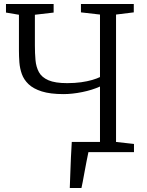

<svg xmlns="http://www.w3.org/2000/svg" viewBox="-20 -763 738 963"><path d="M330 180Q331.5 141.5 332.8 103.2Q334 65 335.8 26Q337.5 -13 340 -51H481.5V-329Q443 -311.5 392.5 -301.2Q342 -291 298.5 -291Q232 -291 189.5 -304.5Q147 -318 123.2 -340.8Q99.5 -363.5 89.5 -391.8Q79.5 -420 77.2 -450.2Q75 -480.5 75 -508V-689L10 -700V-743H249V-700L155 -689V-535Q155 -496 158 -461.8Q161 -427.5 175.2 -401.2Q189.5 -375 223 -360.5Q256.5 -346 317 -346Q355.5 -346 387 -350.5Q418.5 -355 442.5 -362Q466.5 -369 481.5 -376.5V-690L386 -701V-743H651V-701L562 -690V-51L652 -41V0H423.5Q419 21 413.8 47.8Q408.5 74.5 403.8 100.8Q399 127 395 148.5Q391 170 388.5 180Z"/></svg>

Font: Merriweather 24pt Light
Style: Regular
Weight: 300
Designer: Eben Sorkin
Foundry: Eben Sorkin
Version: Version 2.100